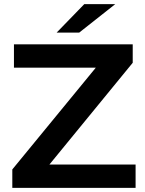

<svg xmlns="http://www.w3.org/2000/svg" viewBox="-20 -916 705 936"><path d="M40 0V-90L447 -586H48V-700H627V-610L221 -114H641V0ZM256 -757 391 -896H542L366 -757Z"/></svg>

Font: Belfius21
Style: Bold
Weight: 700
Designer: Montserrat's base design by Julieta Ulanovsky, modified by Coast SPRL for Belfius Bank NV.
Foundry: Montserrat's base design by Julieta Ulanovsky, modified by Coast SPRL for Belfius Bank NV.
Version: Version 2.000;FEAKit 1.0